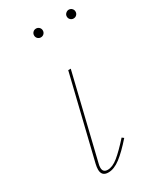

<svg xmlns="http://www.w3.org/2000/svg" viewBox="-159 -660 605 722"><g transform="rotate(-30 143.0 -299.5)"><path d="M62 -26Q62 -36 65 -49L152 -406H163L76 -47Q73 -37 73 -28Q73 -7 94 -7Q115 -7 139.5 -27Q164 -47 199 -86L207 -80Q171 -39 143.5 -18Q116 3 91 3Q62 3 62 -26ZM106 -583Q106 -591 111.5 -596.5Q117 -602 125 -602Q133 -602 138.5 -596.5Q144 -591 144 -583Q144 -575 138.5 -569.5Q133 -564 125 -564Q117 -564 111.5 -569.5Q106 -575 106 -583ZM248 -583Q248 -591 254 -596.5Q260 -602 267 -602Q275 -602 280.5 -596.5Q286 -591 286 -583Q286 -575 280.5 -569.5Q275 -564 267 -564Q259 -564 253.5 -569.5Q248 -575 248 -583Z"/></g></svg>

Font: Ysabeau Hairline
Style: Italic
Weight: 100
Italic angle: -12°
Designer: Christian Thalmann (Catharsis Fonts)
Version: Version 0.003